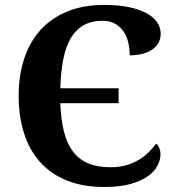

<svg xmlns="http://www.w3.org/2000/svg" viewBox="-20 -744 708 774"><path d="M424.8 -69.8Q461.4 -69.8 490 -78.4Q518.6 -86.9 541 -100.6Q563.5 -114.3 580.3 -131.3Q597.2 -148.4 609.9 -165Q617.7 -159.2 622.3 -147Q627 -134.8 627 -122.1Q627 -101.1 615.7 -77.9Q604.5 -54.7 578.1 -35.2Q551.8 -15.6 508.3 -2.9Q464.8 9.8 400.9 9.8Q314 9.8 249 -16.6Q184.1 -43 141.1 -91.3Q98.1 -139.6 76.7 -207.5Q55.2 -275.4 55.2 -357.9Q55.2 -439 77.1 -506.3Q99.1 -573.7 142.3 -622.1Q185.5 -670.4 250.2 -697.3Q314.9 -724.1 399.9 -724.1Q457.5 -724.1 500.2 -715.1Q543 -706.1 571.3 -690.4Q599.6 -674.8 613.8 -653.6Q627.9 -632.3 627.9 -607.9Q627.9 -589.4 619.9 -573.5Q611.8 -557.6 595.9 -545.9Q580.1 -534.2 556.6 -527.6Q533.2 -521 502.9 -521Q502.9 -545.9 497.6 -570.6Q492.2 -595.2 479.2 -615.2Q466.3 -635.3 445.3 -647.7Q424.3 -660.2 393.1 -660.2Q348.1 -660.2 316.7 -642.1Q285.2 -624 264.9 -589.4Q244.6 -554.7 234.9 -504.2Q225.1 -453.6 223.1 -388.2H458V-328.1H223.1Q225.6 -263.2 237.5 -214.6Q249.5 -166 273.7 -133.8Q297.9 -101.6 335.2 -85.7Q372.6 -69.8 424.8 -69.8Z"/></svg>

Font: Droid Serif
Style: Bold
Weight: 700
Designer: Monotype Design team
Foundry: Monotype Imaging Inc.
Version: Version 1.03